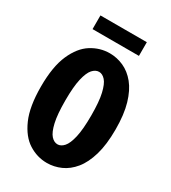

<svg xmlns="http://www.w3.org/2000/svg" viewBox="-209 -971 969 1088"><g transform="rotate(30 275.0 -427.0)"><path d="M274.5 11Q211 11 155.2 -24.2Q99.5 -59.5 64.8 -138.2Q30 -217 30 -348Q30 -478.5 64.8 -557.2Q99.5 -636 155.2 -671Q211 -706 274.5 -706Q321.5 -706 365.2 -686.5Q409 -667 443.5 -624.8Q478 -582.5 498 -514.2Q518 -446 518 -348Q518 -249.5 498 -181Q478 -112.5 443.5 -70.2Q409 -28 365.2 -8.5Q321.5 11 274.5 11ZM274.5 -110.5Q296.5 -110.5 315.8 -132Q335 -153.5 347 -205.2Q359 -257 359 -348Q359 -438.5 347 -490Q335 -541.5 315.8 -563Q296.5 -584.5 274.5 -584.5Q251.5 -584.5 232.2 -563Q213 -541.5 201 -490Q189 -438.5 189 -348Q189 -257 201 -205.2Q213 -153.5 232.2 -132Q251.5 -110.5 274.5 -110.5ZM120.5 -775.5V-865H424V-775.5Z"/></g></svg>

Font: Trispace SemiCondensed
Style: Bold
Weight: 700
Width: 4
Designer: Tyler Finck
Foundry: Etcetera Type Company
Version: Version 1.210; ttfautohint (v1.8.3)